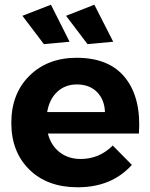

<svg xmlns="http://www.w3.org/2000/svg" viewBox="-20 -788 637 814"><path d="M275 -611 166 -601 75 -721 196 -768ZM460 -611 351 -601 260 -721 380 -768ZM305 -543Q444 -543 511.5 -457.5Q579 -372 569 -222H183Q196 -171 233 -142.5Q270 -114 322 -114Q401 -114 458 -171L539 -89Q454 6 309 6Q181 6 104.5 -69Q28 -144 28 -267Q28 -391 105 -467Q182 -543 305 -543ZM180 -313H425Q423 -366 391 -398Q359 -430 306 -430Q256 -430 222.5 -398.5Q189 -367 180 -313Z"/></svg>

Font: Montserrat-Arabic SemiBold
Style: Regular
Weight: 600
Designer: Mohamed Gaber
Foundry: Kief Type Foundry
Version: Version 5.008;PS 005.008;hotconv 1.0.88;makeotf.lib2.5.64775